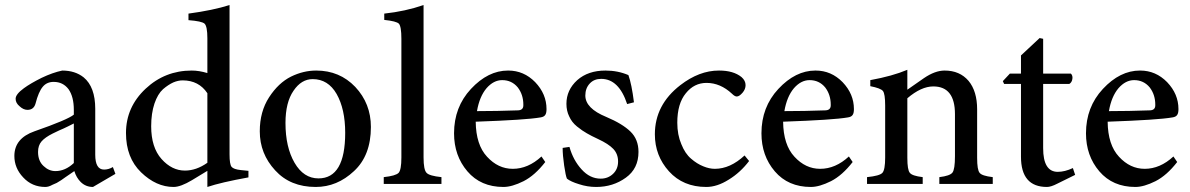

<svg xmlns="http://www.w3.org/2000/svg" viewBox="-20 -730 4721 762"><path d="M438 -40 349 12Q320 12 300 -8Q283 -25 275 -51Q272 -49 259 -40Q245 -30 240 -27Q234 -23 223 -15Q211 -7 205 -4Q198 -1 189 3Q180 8 173 10Q166 12 160 12Q107 12 72 -26Q37 -63 37 -111Q37 -181 117 -209Q249 -255 273 -275V-294Q273 -346 252 -376Q230 -405 193 -405Q166 -405 150 -386Q133 -366 121 -319Q114 -294 89 -294Q73 -294 58 -308Q42 -321 42 -338Q42 -356 75 -380Q101 -399 145 -421Q189 -442 227 -450Q278 -450 312 -423Q358 -385 358 -298V-116Q358 -57 393 -57Q411 -57 428 -67ZM273 -83V-240Q264 -235 249 -228Q233 -220 214 -212Q195 -203 189 -200Q159 -185 145 -169Q131 -153 131 -127Q131 -91 153 -71Q174 -51 200 -51Q239 -51 273 -83Z M966 -52V-26Q856 -6 803 12V-52L742 -15Q697 12 669 12Q600 12 540 -46Q480 -104 480 -202Q480 -305 558 -378Q635 -450 741 -450Q770 -450 803 -440V-578Q803 -625 792 -636Q781 -646 728 -650V-676Q825 -689 891 -710V-117Q891 -78 899 -68Q907 -58 936 -55ZM803 -84V-360Q769 -411 705 -411Q687 -411 668 -403Q648 -394 627 -376Q606 -357 593 -319Q580 -280 580 -229Q580 -145 621 -99Q662 -53 714 -53Q759 -53 803 -84Z M1235 -450Q1328 -450 1390 -385Q1452 -319 1452 -226Q1452 -113 1385 -51Q1318 12 1233 12Q1132 12 1072 -54Q1011 -120 1011 -209Q1011 -287 1048 -344Q1085 -401 1135 -426Q1184 -450 1235 -450ZM1221 -416Q1176 -416 1145 -370Q1113 -324 1113 -242Q1113 -146 1149 -84Q1185 -22 1244 -22Q1350 -22 1350 -203Q1350 -297 1316 -357Q1282 -416 1221 -416Z M1732 0H1503V-27Q1550 -32 1562 -44Q1573 -56 1573 -105V-576Q1573 -625 1563 -636Q1553 -646 1505 -651V-676Q1589 -685 1661 -710V-105Q1661 -56 1673 -44Q1684 -32 1732 -27Z M2129 -109 2144 -87Q2103 -34 2058 -11Q2012 12 1978 12Q1888 12 1835 -50Q1782 -112 1782 -201Q1782 -305 1849 -377Q1917 -450 1996 -450H1997Q2059 -450 2104 -404Q2149 -357 2149 -297Q2149 -281 2144 -274Q2139 -266 2125 -264Q2068 -254 1868 -247Q1869 -155 1913 -108Q1957 -60 2015 -60Q2076 -60 2129 -109ZM1973 -412Q1939 -412 1911 -380Q1883 -347 1873 -289Q1952 -289 2034 -292Q2057 -292 2057 -312Q2057 -314 2057 -315Q2057 -354 2035 -383Q2011 -412 1973 -412Z M2496 -324 2469 -317Q2436 -417 2366 -417Q2338 -417 2321 -399Q2303 -380 2303 -351Q2303 -300 2386 -266Q2450 -239 2482 -208Q2514 -177 2514 -127Q2514 -61 2464 -25Q2413 12 2346 12Q2311 12 2278 1Q2245 -9 2230 -21Q2225 -32 2219 -73Q2213 -114 2213 -143L2240 -147Q2255 -94 2288 -58Q2321 -21 2364 -21Q2393 -21 2413 -40Q2433 -59 2433 -89Q2433 -119 2414 -139Q2395 -159 2354 -178Q2326 -191 2309 -201Q2291 -211 2270 -228Q2249 -245 2239 -268Q2228 -290 2228 -318Q2228 -373 2271 -412Q2314 -450 2383 -450Q2432 -450 2474 -432Q2487 -396 2496 -324Z M2935 -113 2953 -91Q2918 -45 2872 -17Q2826 12 2783 12Q2691 12 2635 -50Q2579 -112 2579 -197Q2579 -314 2680 -392Q2755 -450 2833 -450H2834Q2891 -450 2923 -424Q2939 -410 2939 -392Q2939 -376 2927 -362Q2914 -347 2904 -347Q2896 -347 2885 -358Q2839 -401 2784 -401Q2735 -401 2702 -360Q2668 -319 2668 -243Q2668 -195 2684 -158Q2699 -120 2723 -100Q2746 -80 2771 -70Q2795 -60 2817 -60Q2878 -60 2935 -113Z M3349 -109 3364 -87Q3323 -34 3278 -11Q3232 12 3198 12Q3108 12 3055 -50Q3002 -112 3002 -201Q3002 -305 3069 -377Q3137 -450 3216 -450H3217Q3279 -450 3324 -404Q3369 -357 3369 -297Q3369 -281 3364 -274Q3359 -266 3345 -264Q3288 -254 3088 -247Q3089 -155 3133 -108Q3177 -60 3235 -60Q3296 -60 3349 -109ZM3193 -412Q3159 -412 3131 -380Q3103 -347 3093 -289Q3172 -289 3254 -292Q3277 -292 3277 -312Q3277 -314 3277 -315Q3277 -354 3255 -383Q3231 -412 3193 -412Z M3920 0H3708V-27Q3750 -32 3760 -45Q3770 -58 3770 -110V-277Q3770 -387 3684 -387Q3636 -387 3581 -340V-104Q3581 -55 3591 -44Q3600 -32 3642 -27V0H3421V-27Q3471 -32 3482 -44Q3493 -56 3493 -105V-311Q3493 -358 3484 -369Q3475 -380 3434 -388V-412Q3522 -428 3581 -453V-374Q3644 -418 3647 -420Q3691 -450 3729 -450Q3789 -450 3824 -409Q3858 -368 3858 -296V-104Q3858 -55 3868 -44Q3877 -32 3920 -27Z M4247 -36 4176 -1Q4151 12 4135 12Q4032 12 4032 -108V-397H3965L3960 -408L3988 -438H4032V-510L4106 -579L4120 -576V-438H4230Q4238 -430 4236 -417Q4234 -403 4224 -397H4120V-142Q4120 -48 4178 -48Q4206 -48 4238 -63Z M4637 -109 4652 -87Q4611 -34 4566 -11Q4520 12 4486 12Q4396 12 4343 -50Q4290 -112 4290 -201Q4290 -305 4357 -377Q4425 -450 4504 -450H4505Q4567 -450 4612 -404Q4657 -357 4657 -297Q4657 -281 4652 -274Q4647 -266 4633 -264Q4576 -254 4376 -247Q4377 -155 4421 -108Q4465 -60 4523 -60Q4584 -60 4637 -109ZM4481 -412Q4447 -412 4419 -380Q4391 -347 4381 -289Q4460 -289 4542 -292Q4565 -292 4565 -312Q4565 -314 4565 -315Q4565 -354 4543 -383Q4519 -412 4481 -412Z"/></svg>

Font: Shafarik
Style: Regular
Weight: 400
Version: Version 1.001; ttfautohint (v1.8.4.7-5d5b)